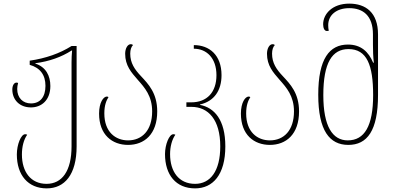

<svg xmlns="http://www.w3.org/2000/svg" viewBox="-20 -790 2183 1060"><path d="M238 250C336 250 403 175 403 18V-536H375C310 -495 233 -468 144 -455V-432C201 -416 231 -377 231 -316C231 -255 202 -219 151 -219C106 -219 75 -250 75 -299C75 -310 77 -320 80 -332C77 -333 74 -334 71 -334C57 -334 48 -317 48 -296C48 -239 88 -197 151 -197C209 -197 258 -237 258 -315C258 -371 234 -420 175 -439V-441C252 -451 319 -475 375 -511H378C376 -489 375 -468 375 -446V18C375 155 322 225 237 225C150 225 101 159 101 63C101 20 111 -19 130 -46C127 -48 124 -49 119 -49C96 -49 73 8 73 63C73 177 135 250 238 250Z M687 10C776 10 848 -48 848 -175C848 -276 799 -326 759 -369C723 -407 699 -442 699 -494C699 -515 705 -532 714 -541C711 -545 707 -546 702 -546C684 -546 671 -522 671 -493C671 -428 705 -390 740 -350C779 -306 820 -260 820 -175C820 -70 764 -15 687 -15C618 -15 556 -61 556 -164C556 -209 567 -235 579 -254C576 -256 573 -257 570 -257C551 -257 527 -224 527 -163C527 -46 599 10 687 10Z M1057 250C1155 250 1224 175 1224 18C1224 -129 1163 -196 1084 -211V-213C1163 -231 1203 -291 1203 -375C1203 -486 1136 -541 1050 -541V-521C1121 -521 1175 -469 1175 -375C1175 -281 1123 -225 1036 -225H1009V-200H1037C1130 -200 1196 -129 1196 18C1196 155 1141 225 1057 225C967 225 919 157 919 61C919 20 929 -19 948 -46C945 -48 942 -49 937 -49C914 -49 891 8 891 61C891 175 951 250 1057 250Z M1470 10C1559 10 1631 -48 1631 -175C1631 -276 1582 -326 1542 -369C1506 -407 1482 -442 1482 -494C1482 -515 1488 -532 1497 -541C1494 -545 1490 -546 1485 -546C1467 -546 1454 -522 1454 -493C1454 -428 1488 -390 1523 -350C1562 -306 1603 -260 1603 -175C1603 -70 1547 -15 1470 -15C1401 -15 1339 -61 1339 -164C1339 -209 1350 -235 1362 -254C1359 -256 1356 -257 1353 -257C1334 -257 1310 -224 1310 -163C1310 -46 1382 10 1470 10Z M1903 10C2007 10 2067 -68 2067 -266V-600C2067 -721 1999 -770 1908 -770C1815 -770 1764 -713 1764 -656C1764 -634 1772 -619 1784 -619C1787 -619 1792 -619 1795 -620C1793 -630 1792 -640 1792 -651C1792 -708 1839 -745 1908 -745C1983 -745 2039 -705 2039 -600V-544C2039 -511 2040 -477 2044 -444H2040C2015 -504 1973 -544 1901 -544C1799 -544 1737 -466 1737 -267C1737 -68 1800 10 1903 10ZM1900 -15C1816 -15 1765 -92 1765 -265C1765 -444 1814 -519 1904 -519C2006 -519 2040 -430 2040 -265C2040 -94 1992 -15 1900 -15Z"/></svg>

Font: Noto Serif Georgian Condensed Thin
Style: Regular
Weight: 100
Width: 3
Designer: Monotype Design Team, Akaki Razmadze
Foundry: Google LLC
Version: Version 2.003